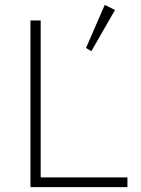

<svg xmlns="http://www.w3.org/2000/svg" viewBox="-20 -769 579 788"><path d="M105 -685H147V-41H503V-1H105ZM410 -749 452 -728 355 -559 333 -572Z"/></svg>

Font: Bellota Text Light
Style: Regular
Weight: 300
Designer: Kemie Guaida
Foundry: Kemie Guaida
Version: Version 4.001